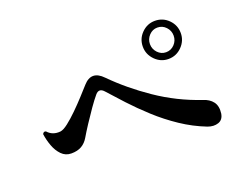

<svg xmlns="http://www.w3.org/2000/svg" viewBox="-94 -902 1189 937"><g transform="rotate(-20 500.0 -433.5)"><path d="M842 -150Q775 -176 714.5 -216.5Q654 -257 601.5 -305Q549 -353 506.5 -399Q464 -445 432 -481Q408 -509 386 -483Q369 -463 345.5 -429.5Q322 -396 299.5 -361.5Q277 -327 263 -303Q249 -279 227.5 -266.5Q206 -254 174 -254Q144 -254 123.5 -275Q103 -296 91.5 -327.5Q80 -359 76 -390Q83 -403 94 -397Q119 -369 160 -373Q176 -375 201 -394.5Q226 -414 254.5 -442Q283 -470 309 -498.5Q335 -527 352 -546Q401 -601 455 -545Q536 -463 640 -392Q744 -321 865 -280Q898 -270 915 -247.5Q932 -225 927 -187Q922 -156 897 -147.5Q872 -139 842 -150ZM777 -525Q737 -525 708 -554.5Q679 -584 679 -624Q679 -665 708 -694Q737 -723 777 -723Q818 -723 847 -694Q876 -665 876 -624Q876 -584 847 -554.5Q818 -525 777 -525ZM777 -560Q803 -560 821 -579Q839 -598 839 -624Q839 -650 821 -669Q803 -688 777 -688Q752 -688 734 -669Q716 -650 716 -624Q716 -598 734 -579Q752 -560 777 -560Z"/></g></svg>

Font: Zen Old Mincho Black
Style: Regular
Weight: 900
Designer: Yoshimichi Ohira
Foundry: Positype
Version: Version 1.001